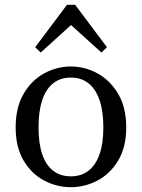

<svg xmlns="http://www.w3.org/2000/svg" viewBox="-20 -764 589 797"><path d="M274 13Q216 13 163.5 -14.5Q111 -42 78 -97.5Q45 -153 45 -235Q45 -318 78 -374.5Q111 -431 163.5 -459.5Q216 -488 274 -488Q332 -488 384.5 -459.5Q437 -431 470.5 -374.5Q504 -318 504 -235Q504 -153 470.5 -97.5Q437 -42 384.5 -14.5Q332 13 274 13ZM274 -32Q317 -32 347 -55Q377 -78 393 -123Q409 -168 409 -235Q409 -303 393 -349Q377 -395 347 -418.5Q317 -442 274 -442Q231 -442 201 -418.5Q171 -395 155.5 -349Q140 -303 140 -235Q140 -168 155.5 -123Q171 -78 201 -55Q231 -32 274 -32ZM401 -546 233 -698H317L149 -546L126 -568L258 -744H292L424 -568Z"/></svg>

Font: Source Serif 4 Variable
Style: Regular
Weight: 400
Designer: Frank Grießhammer
Foundry: Adobe
Version: Version 4.005;hotconv 1.1.0;makeotfexe 2.6.0